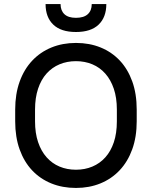

<svg xmlns="http://www.w3.org/2000/svg" viewBox="-20 -920 750 948"><path d="M355 8Q288 8 233 -14.5Q178 -37 138.5 -79Q99 -121 77 -182Q55 -243 55 -321V-379Q55 -456 77 -517Q99 -578 139 -620.5Q179 -663 234 -685.5Q289 -708 355 -708Q422 -708 477 -685.5Q532 -663 571.5 -621Q611 -579 633 -518Q655 -457 655 -379V-321Q655 -244 633 -183Q611 -122 571 -79.5Q531 -37 476 -14.5Q421 8 355 8ZM355 -82Q399 -82 436 -97.5Q473 -113 500 -143Q527 -173 542 -217.5Q557 -262 557 -321V-379Q557 -437 542 -481.5Q527 -526 500 -556.5Q473 -587 436 -602.5Q399 -618 355 -618Q311 -618 274 -602.5Q237 -587 210 -557Q183 -527 168 -482Q153 -437 153 -379V-321Q153 -263 168 -218.5Q183 -174 210 -143.5Q237 -113 274 -97.5Q311 -82 355 -82ZM355 -762Q281 -762 243 -798.5Q205 -835 205 -900H279Q279 -868 298 -850Q317 -832 355 -832Q394 -832 413.5 -850Q433 -868 433 -900H505Q505 -835 467 -798.5Q429 -762 355 -762Z"/></svg>

Font: PT Root UI Web Medium
Style: Regular
Weight: 500
Designer: Vitaly Kuzmin
Foundry: ParaType Ltd.
Version: Version 1.001W